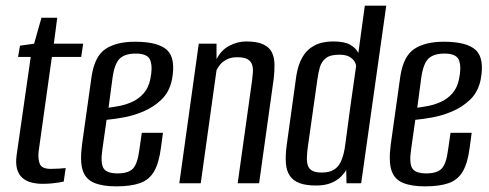

<svg xmlns="http://www.w3.org/2000/svg" viewBox="-20 -650 1736 681"><path d="M131 2Q109 2 90.5 -3Q72 -8 59 -19.5Q46 -31 40.5 -50.5Q35 -70 39 -100L89 -448H44L51 -488L101 -495L127 -587H183L171 -495H275L268 -448H164L117 -113Q114 -87 121 -69Q128 -51 160 -51Q173 -51 190 -52Q207 -53 213 -54L206 -6Q202 -5 190.5 -3Q179 -1 163.5 0.5Q148 2 131 2Z M392 11Q344 11 314 -1.5Q284 -14 273.5 -45.5Q263 -77 271 -138L305 -380Q316 -451 354.5 -476.5Q393 -502 459 -502Q541 -502 572.5 -472.5Q604 -443 590 -368Q581 -324 553 -297Q525 -270 488 -254.5Q451 -239 415.5 -233Q380 -227 358 -225L343 -119Q336 -72 347 -53.5Q358 -35 397 -35Q436 -35 452 -52.5Q468 -70 474 -117L483 -179H558L551 -127Q544 -72 526.5 -42Q509 -12 476.5 -0.5Q444 11 392 11ZM365 -268Q382 -270 405 -274.5Q428 -279 450.5 -289.5Q473 -300 490 -319.5Q507 -339 513 -369Q522 -410 513.5 -435Q505 -460 462 -460Q423 -460 404.5 -442Q386 -424 379 -373Z M616 0 685 -495H748V-440Q764 -472 793 -487.5Q822 -503 854 -503Q892 -503 914 -492.5Q936 -482 944.5 -464Q953 -446 953.5 -422.5Q954 -399 951 -372L899 0H823L874 -364Q876 -379 877 -394Q878 -409 874 -421Q870 -433 858 -440Q846 -447 821 -447Q799 -447 784 -439Q769 -431 760.5 -420.5Q752 -410 748 -401L692 0Z M1101 8Q1065 8 1042.5 -0.5Q1020 -9 1008 -26.5Q996 -44 994 -71.5Q992 -99 997 -136L1031 -381Q1037 -420 1052.5 -447Q1068 -474 1095 -488.5Q1122 -503 1162 -503Q1202 -503 1222.5 -491Q1243 -479 1251 -462L1274 -630H1350L1261 0H1209L1208 -47Q1201 -35 1188.5 -22.5Q1176 -10 1154.5 -1Q1133 8 1101 8ZM1122 -38Q1147 -38 1162.5 -47Q1178 -56 1186 -71Q1194 -86 1198.5 -104Q1203 -122 1205 -140Q1214 -209 1223.5 -278Q1233 -347 1243 -415Q1243 -423 1237 -432.5Q1231 -442 1218.5 -449Q1206 -456 1183 -456Q1151 -456 1135.5 -443.5Q1120 -431 1114.5 -411.5Q1109 -392 1106 -370L1071 -123Q1069 -106 1068.5 -90.5Q1068 -75 1072 -63Q1076 -51 1087.5 -44.5Q1099 -38 1122 -38Z M1487 11Q1439 11 1409 -1.5Q1379 -14 1368.5 -45.5Q1358 -77 1366 -138L1400 -380Q1411 -451 1449.5 -476.5Q1488 -502 1554 -502Q1636 -502 1667.5 -472.5Q1699 -443 1685 -368Q1676 -324 1648 -297Q1620 -270 1583 -254.5Q1546 -239 1510.5 -233Q1475 -227 1453 -225L1438 -119Q1431 -72 1442 -53.5Q1453 -35 1492 -35Q1531 -35 1547 -52.5Q1563 -70 1569 -117L1578 -179H1653L1646 -127Q1639 -72 1621.5 -42Q1604 -12 1571.5 -0.5Q1539 11 1487 11ZM1460 -268Q1477 -270 1500 -274.5Q1523 -279 1545.5 -289.5Q1568 -300 1585 -319.5Q1602 -339 1608 -369Q1617 -410 1608.5 -435Q1600 -460 1557 -460Q1518 -460 1499.5 -442Q1481 -424 1474 -373Z"/></svg>

Font: Alumni Sans Thin Medium
Style: Italic
Weight: 500
Italic angle: -8°
Version: Version 1.016